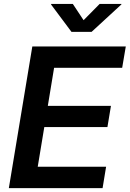

<svg xmlns="http://www.w3.org/2000/svg" viewBox="-20 -966 666 986"><path d="M25.4 0 146 -727.5H626L607.4 -617.7H257.8L225.6 -422.4H549.8L531.7 -313.5H207.5L173.8 -109.9H524.9L506.8 0ZM354 -945.8 409.2 -862.3 491.7 -945.8H604L603 -942.9L450.2 -802.2H347.2L242.2 -942.9L242.7 -945.8Z"/></svg>

Font: Inter 18pt SemiBold
Style: Italic
Weight: 600
Italic angle: -9.3988°
Designer: Rasmus Andersson
Foundry: rsms
Version: Version 4.001;git-66647c0bb